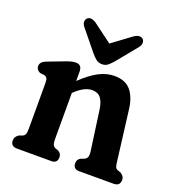

<svg xmlns="http://www.w3.org/2000/svg" viewBox="-121 -750 780 848"><g transform="rotate(20 269.0 -326.0)"><path d="M196 -414V-370Q240 -412 276.2 -430.5Q312.5 -449 348 -449Q400 -449 425.8 -417.8Q451.5 -386.5 458 -332.5L487 -100.5Q489 -81.5 492 -73.5Q495 -65.5 504 -62L517.5 -57.5Q526.5 -52 531.5 -45.2Q536.5 -38.5 536.5 -28Q536.5 0 506 0H344Q316 0 316 -28Q316 -45.5 331.5 -54L346 -59Q355.5 -63 360 -71Q364.5 -79 362.5 -97.5L336.5 -285.5Q332 -320.5 318 -338.5Q304 -356.5 277.5 -356.5Q240.5 -356.5 198.5 -316L196 -314V-100.5Q196 -80 199.5 -71.5Q203 -63 212.5 -59L226.5 -54Q242 -44.5 242 -28Q242 0 214 0H53Q22.5 0 22.5 -28Q22.5 -46 41 -57.5L54.5 -62Q64 -65.5 67.8 -73.5Q71.5 -81.5 71.5 -100.5V-313.5Q71.5 -330 67.8 -336.8Q64 -343.5 54.5 -346.5L34.5 -348.5Q15.5 -357 15.5 -374.5Q15.5 -384.5 21.8 -392Q28 -399.5 44.5 -406L117 -433.5Q136.5 -441 147.2 -443.5Q158 -446 167.5 -446Q196 -446 196 -414ZM328 -511Q315.5 -496.5 304.5 -487.5Q293.5 -478.5 277.5 -478.5Q261 -478.5 249.8 -487.2Q238.5 -496 226 -511L148.5 -606Q139 -618 139.5 -628.8Q140 -639.5 146.5 -645.5Q162 -659.5 189 -641L277 -575.5L365.5 -641Q392 -659 408 -645.5Q414 -639.5 414.5 -628.8Q415 -618 405.5 -606Z"/></g></svg>

Font: Fraunces 144pt S100 SemiBold
Style: Regular
Weight: 600
Version: Version 1.000; ttfautohint (v1.8.3)